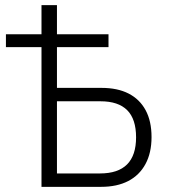

<svg xmlns="http://www.w3.org/2000/svg" viewBox="-20 -725 659 745"><path d="M141 0V-542H3V-592H141V-705H201V-592H401V-542H201V-384H374Q436 -384 479 -362Q522 -340 545 -297.5Q568 -255 568 -193Q568 -132 544.5 -88.5Q521 -45 477.5 -22.5Q434 0 372 0ZM201 -52H368Q438 -52 473 -87Q508 -122 508 -192Q508 -263 473.5 -297.5Q439 -332 370 -332H201Z"/></svg>

Font: Nunito Sans 10pt Condensed Light
Style: Regular
Weight: 300
Width: 3
Designer: Vernon Adams
Foundry: Vernon Adams
Version: Version 3.101;gftools[0.9.27]